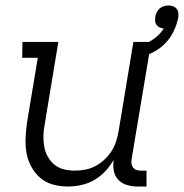

<svg xmlns="http://www.w3.org/2000/svg" viewBox="-20 -673 672 701"><path d="M228 8Q199 8 172.5 0.5Q146 -7 126.5 -24Q107 -41 94 -65Q81 -89 76.5 -116Q72 -143 73.5 -171Q75 -199 79 -228L118 -462H61L62 -520H193L143 -218Q139 -198 138.5 -177.5Q138 -157 141.5 -137.5Q145 -118 154.5 -101Q164 -84 178.5 -72Q193 -60 212.5 -55Q232 -50 252 -50Q271 -50 290.5 -53.5Q310 -57 328 -66.5Q346 -76 361 -90Q376 -104 387 -121Q398 -138 404 -157Q410 -176 413 -194L467 -520H532L460 -89Q459 -81 460.5 -73.5Q462 -66 466.5 -60.5Q471 -55 478 -52.5Q485 -50 493 -50H515V8H483Q463 8 444 2.5Q425 -3 412 -16.5Q399 -30 395.5 -49.5Q392 -69 395 -89L396 -91Q383 -68 365 -48.5Q347 -29 324.5 -16Q302 -3 277 2.5Q252 8 228 8ZM489 -462 477 -502Q491 -506 505.5 -511.5Q520 -517 533.5 -525.5Q547 -534 558.5 -545Q570 -556 578 -569Q570 -570 563 -573Q556 -576 551.5 -582Q547 -588 546.5 -595.5Q546 -603 547 -611Q548 -619 552 -627.5Q556 -636 563 -642Q570 -648 578.5 -650.5Q587 -653 596 -653Q604 -653 612 -650Q620 -647 625 -641Q630 -635 631 -626.5Q632 -618 631 -609Q626 -584 614 -559Q602 -534 583 -514.5Q564 -495 539.5 -482.5Q515 -470 489 -462Z"/></svg>

Font: Iosevka HT Light Extended
Style: Italic
Weight: 300
Width: 7
Italic angle: -9°
Monospace: yes
Designer: Belleve Invis
Foundry: Belleve Invis
Version: Version 32.3.0; ttfautohint (v1.8.4)